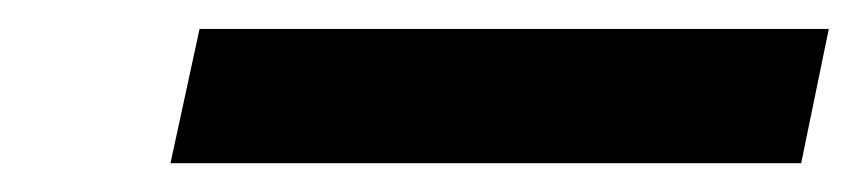

<svg xmlns="http://www.w3.org/2000/svg" viewBox="-20 -872 590 132"><path d="M97.2 -759.8 117.2 -852.1H549.8L530.8 -759.8Z"/></svg>

Font: Open Sans Condensed
Style: Bold Italic
Weight: 700
Width: 3
Italic angle: -12°
Designer: Monotype Design Team
Foundry: Monotype Imaging Inc.
Version: Version 3.003; ttfautohint (v1.8.4)